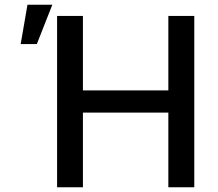

<svg xmlns="http://www.w3.org/2000/svg" viewBox="-20 -795 924 815"><path d="M804.7 0H694.6V-317.1H332V0H222.3V-727.3H332V-411.2H694.6V-727.3H804.7ZM136.4 -608H67.8L96.6 -774.9H202.1Z"/></svg>

Font: Linik Sans Medium
Style: Regular
Weight: 500
Designer: Rasmus Andersson (font), Cristiano Sobral (main changes)
Foundry: rsms
Version: Version 3.018;June 1, 2022;FontCreator 14.0.0.2814 64-bit; t